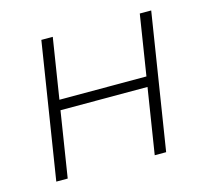

<svg xmlns="http://www.w3.org/2000/svg" viewBox="-79 -591 739 682"><g transform="rotate(-15 290.0 -250.0)"><path d="M48 0 127 -500H169L134 -278H454L489 -500H531L452 0H410L448 -241H128L90 0Z"/></g></svg>

Font: Mulish ExtraLight
Style: Italic
Weight: 200
Italic angle: -9°
Designer: Vernon Adams
Foundry: Vernon Adams
Version: Version 3.603